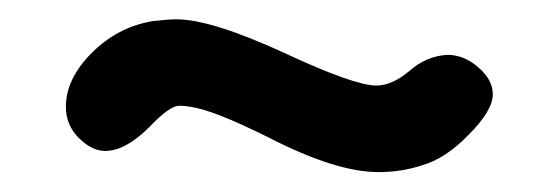

<svg xmlns="http://www.w3.org/2000/svg" viewBox="-20 -376 567 195"><path d="M408.2 -208Q387.7 -201.2 364.3 -201.2Q321.3 -201.2 252.9 -236.3Q196.3 -264.6 172.9 -267.6Q168 -268.6 162.1 -268.6Q152.3 -268.6 131.8 -247.1Q107.4 -222.7 86.9 -222.7Q73.2 -222.7 60.1 -235.8Q46.9 -249 46.9 -267.6Q46.9 -295.9 73.2 -322.3Q99.6 -348.6 134.8 -354.5Q150.4 -356.4 159.2 -356.4Q194.3 -356.4 268.6 -322.3Q339.8 -289.1 362.3 -289.1Q377.9 -289.1 395.5 -303.7Q413.1 -319.3 434.6 -320.3Q451.2 -320.3 465.8 -307.6Q480.5 -294.9 480.5 -280.3Q480.5 -263.7 456.1 -239.3Q432.6 -214.8 408.2 -208Z"/></svg>

Font: sage sans
Style: Regular
Weight: 400
Version: Version 001.032